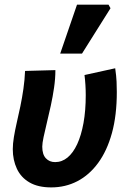

<svg xmlns="http://www.w3.org/2000/svg" viewBox="-20 -803 560 835"><path d="M202.8 12Q145.4 12 108.3 -9.6Q71.1 -31.2 53.4 -69.2Q35.6 -107.2 35.6 -154.4Q35.6 -177.7 40.4 -206.8Q45.2 -236 52.9 -269.7Q60.7 -303.5 68.5 -340.5Q76.2 -377.6 81.8 -416.4Q87.4 -455.2 89 -494.5L220.9 -498.1Q220.9 -461.6 215.2 -422.3Q209.5 -382.9 200.9 -343.3Q192.3 -303.8 183.7 -268.7Q175.2 -233.6 169.5 -206.8Q163.8 -180 163.8 -165.3Q163.8 -131.3 179.4 -114.7Q195 -98 219.7 -98Q249.5 -98 273.8 -118Q298 -138 315.7 -176Q333.3 -214 343.1 -267.9Q352.9 -321.8 352.9 -389.4Q352.9 -410.1 351.5 -433.6Q350 -457 347.5 -476.7L481 -506.1Q486 -471.2 487 -447.4Q488 -423.5 488 -402.8Q488 -301.5 466.8 -224.3Q445.5 -147.1 406.9 -94.5Q368.4 -41.9 316.4 -14.9Q264.4 12 202.8 12ZM241.8 -569.9 314.9 -782.7H452L460.6 -767.2L336.6 -569.9Z"/></svg>

Font: Source Sans 3 VF
Style: Italic
Weight: 200
Italic angle: -11°
Designer: Paul D. Hunt
Foundry: Adobe Systems Incorporated
Version: Version 3.042;hotconv 1.0.118;makeotfexe 2.5.65603